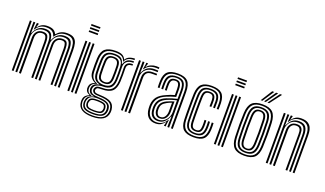

<svg xmlns="http://www.w3.org/2000/svg" viewBox="-88 -1393 3666 2167"><g transform="rotate(20 1744.5 -309.0)"><path d="M600.2 0V-440.8Q600.2 -486.5 592.1 -520Q584 -553.5 559.9 -571.8Q535.8 -590 488 -590Q445 -590 413.5 -571.5Q382 -553 361.2 -519.5H356.5Q345.5 -556.8 321.2 -573.4Q297 -590 251.8 -590Q209 -590 179.5 -572Q150 -554 128.5 -519.5H123.2L132 -600H153.8L154 -591.2L140.8 -553.2H145.5Q166.5 -580.2 193 -594.5Q219.5 -608.8 258.5 -608.8Q302 -608.8 327.1 -595.8Q352.2 -582.8 367.2 -553.2H373.2Q417.5 -608.8 494.8 -608.8Q548.5 -608.8 575.8 -588.8Q603 -568.8 612.4 -532Q621.8 -495.2 621.8 -444.8V0ZM48 0V-600H69.5V0ZM91 0V-600H112.5L108.5 -474H113.5Q131.8 -519.8 164.5 -545.4Q197.2 -571 245.5 -570.5Q294 -570.2 315.5 -547.6Q337 -525 342.2 -474H346.8Q365 -519.5 398.6 -545.2Q432.2 -571 480.5 -570.5Q540.8 -570 559.8 -536.5Q578.8 -503 578.8 -439.2V0H557V-436.5Q557 -492 541.2 -521.9Q525.5 -551.8 472.8 -551.8Q432 -551.8 404 -533.2Q376 -514.8 361.6 -485.8Q347.2 -456.8 347.2 -425.2V0H325.5V-436.5Q325.5 -492 308.2 -521.9Q291 -551.8 237.8 -551.8Q197 -551.8 169.1 -533.2Q141.2 -514.8 127 -485.8Q112.8 -456.8 112.8 -425.2V0ZM134.5 0V-427Q134.5 -471.2 160.1 -501Q185.8 -530.8 232.8 -530.8Q277.2 -530.8 290.8 -504.5Q304.2 -478.2 304.2 -432.5V0H282.5V-431.2Q282.5 -470 272.4 -490.9Q262.2 -511.8 229.5 -511.8Q194.5 -511.8 175.8 -489.1Q157 -466.5 157 -429V0ZM368.8 0V-427Q368.8 -471.2 394.6 -501Q420.5 -530.8 467.5 -530.8Q512 -530.8 523.9 -504.1Q535.8 -477.5 535.8 -432.5V0H514V-431.2Q514 -469.2 505.8 -490.5Q497.5 -511.8 464.5 -511.8Q429.5 -511.8 409.9 -489.1Q390.2 -466.5 390.2 -429V0Z M715.2 -781V-800H823.2V-781ZM715.2 -743.2V-762.2H823.2V-743.2ZM715.2 -705.5V-724.5H823.2V-705.5ZM802.2 0V-600H823.8V0ZM715.8 0V-600H737.2V0ZM759 0V-600H780.5V0Z M1077 182Q995.8 182 951.1 153.8Q906.5 125.5 902.5 66Q901.2 49 904.5 31.8Q907.8 7.8 925.5 -10.4Q943.2 -28.5 967.8 -35.5V-39.8Q943.5 -47.5 932.2 -61.6Q921 -75.8 918 -97Q916.5 -107.8 918 -119.8Q923.8 -168.2 976.5 -186.5V-191.2Q950.8 -200.5 929.6 -227.1Q908.5 -253.8 906.2 -299.5Q904.2 -340.5 904.4 -376.2Q904.5 -412 906.2 -456.8Q910.2 -538.2 951 -573.4Q991.8 -608.5 1077.5 -608.5Q1132.5 -608.5 1159.1 -593Q1185.8 -577.5 1196.8 -550.2H1201Q1212.5 -571.2 1233 -582.2Q1253.5 -593.2 1274.8 -596.9Q1296 -600.5 1310.2 -600V-582.5Q1261.8 -582.8 1235.1 -567Q1208.5 -551.2 1198.5 -523.8H1194.2Q1185.5 -556 1160.5 -573.4Q1135.5 -590.8 1077.5 -590.8Q1001.8 -590.8 966.6 -559.2Q931.5 -527.8 928 -456.5Q926.2 -415.2 926 -380.6Q925.8 -346 927.8 -300Q930.5 -250.5 951.6 -225Q972.8 -199.5 1003.8 -191.2V-186.5Q971.2 -177.5 955.4 -161.2Q939.5 -145 936.2 -120.2Q934.8 -108.5 936.2 -96.5Q938.8 -76.8 950.6 -62.9Q962.5 -49 990.5 -40.5V-36.2Q930.8 -17.2 922.2 31.8Q918 49.5 919.2 66Q924 120.5 962.9 143.5Q1001.8 166.5 1077 166.5Q1154 166.5 1193.1 143.6Q1232.2 120.8 1239.5 66Q1241.5 50.8 1239.2 31.8Q1233.5 -19.2 1195.4 -39.9Q1157.2 -60.5 1081 -62.5Q1029.8 -63.8 1013.2 -72.1Q996.8 -80.5 990.8 -96Q985.2 -108.5 988.5 -120.5Q995 -145.8 1012.5 -155.1Q1030 -164.5 1077.5 -163.8Q1148.8 -163 1184.4 -194.2Q1220 -225.5 1224.5 -299.2Q1226.5 -341 1226.6 -377.5Q1226.8 -414 1225.2 -460.5Q1224 -495.5 1245 -515.2Q1266 -535 1310.2 -533.2V-515.8Q1275.5 -516.2 1259.8 -502.5Q1244 -488.8 1245 -456.8Q1246.2 -413.8 1246.1 -376.5Q1246 -339.2 1244 -299.2Q1239 -217.5 1200.5 -182Q1162 -146.5 1077.5 -146.2Q1034 -146.2 1023 -139.4Q1012 -132.5 1008 -116.2Q1007.5 -114.2 1007.4 -110.4Q1007.2 -106.5 1009 -103.2Q1014 -90.2 1025.9 -85.4Q1037.8 -80.5 1081 -79.5Q1166.2 -77.2 1209.4 -53.1Q1252.5 -29 1258.8 31.8Q1260.8 48.8 1258.8 66Q1246.2 182 1077 182ZM1077 151.8Q1007 151.8 972.9 133.2Q938.8 114.8 934.5 66.8Q933 49.2 936.5 31.8Q945.2 -24.8 1018 -38V-42.2Q986.5 -47 971.5 -60.2Q956.5 -73.5 951.8 -96.8Q949.5 -107.2 951 -120.2Q953.8 -146.5 972.1 -163.1Q990.5 -179.8 1030.5 -186.5V-191Q992.2 -200 972.1 -225.2Q952 -250.5 949.2 -302Q947.8 -337 947.6 -373.2Q947.5 -409.5 949.5 -454.8Q952.8 -519.8 983.8 -546.5Q1014.8 -573.2 1077.5 -573.2Q1130.8 -573.2 1156 -554.8Q1181.2 -536.2 1190.8 -493.2H1195Q1208.5 -533 1233.8 -550Q1259 -567 1310.2 -567.2V-549.8Q1257.2 -551.5 1229.6 -527Q1202 -502.5 1204.5 -456.2Q1206.2 -417.2 1206 -375.5Q1205.8 -333.8 1204.5 -302.5Q1200.2 -233.8 1168.1 -206.8Q1136 -179.8 1077.5 -180.5Q1039 -181 1008.5 -167.2Q978 -153.5 972 -124.2Q969 -110.5 972 -97.5Q978.2 -70.5 1002.8 -60.8Q1027.2 -51 1081.2 -49.5Q1147 -48 1182.9 -28.6Q1218.8 -9.2 1223.2 32Q1225.8 50 1223.5 66.2Q1217 113.2 1181 132.5Q1145 151.8 1077 151.8ZM1077.5 -200.2Q1129 -200.2 1154.6 -223.8Q1180.2 -247.2 1183.5 -303.8Q1185 -334.8 1185.4 -373.2Q1185.8 -411.8 1184.2 -453.8Q1181.8 -512 1154.2 -533.9Q1126.8 -555.8 1077.5 -555.8Q1024.8 -555.8 999.2 -532.4Q973.8 -509 971 -453.2Q969.2 -413.5 969.4 -375.5Q969.5 -337.5 971 -303Q973.8 -248.8 999.4 -224.5Q1025 -200.2 1077.5 -200.2ZM1077.5 -217.8Q1037 -217.8 1016 -236.9Q995 -256 992.5 -304.2Q991 -340 991 -378.1Q991 -416.2 992.5 -452Q995 -499.8 1015.6 -519Q1036.2 -538.2 1077.5 -538.2Q1119.8 -538.2 1140.1 -519Q1160.5 -499.8 1162.5 -453Q1165.5 -374.8 1162 -304.8Q1159 -257 1138.5 -237.4Q1118 -217.8 1077.5 -217.8ZM1077.5 -235.2Q1107.2 -235.2 1122.6 -251Q1138 -266.8 1140.2 -306.5Q1142 -340 1142.2 -376.8Q1142.5 -413.5 1141 -452Q1139.2 -490 1123.9 -505.4Q1108.5 -520.8 1077.5 -520.8Q1047 -520.8 1031.5 -505.2Q1016 -489.8 1014.2 -451Q1012.5 -415 1012.5 -378.1Q1012.5 -341.2 1014.2 -305.2Q1016 -266.2 1031.8 -250.8Q1047.5 -235.2 1077.5 -235.2ZM1077 135.8Q1146 135.8 1172.4 118.1Q1198.8 100.5 1203.2 66.2Q1205.5 51.8 1202.5 31.5Q1198 -4.5 1167.4 -17.5Q1136.8 -30.5 1081 -33.5Q1023.2 -36.8 993.1 -21.5Q963 -6.2 954.2 31.8Q949.8 48.2 952 66.5Q956.5 107 987.9 121.4Q1019.2 135.8 1077 135.8ZM1077 120.8Q1023.5 120.8 997.9 109Q972.2 97.2 968.8 66.2Q965.8 48.5 970.5 31.5Q977 0.2 1003.6 -10.6Q1030.2 -21.5 1082 -20Q1129.2 -18.5 1154.8 -8.5Q1180.2 1.5 1185 31.8Q1189 49 1185.8 66.2Q1180.8 98.2 1154.8 109.5Q1128.8 120.8 1077 120.8ZM1077 104.8Q1116.2 104.8 1138.6 97.9Q1161 91 1166 66.5Q1172 49.5 1165.2 31.8Q1161.2 10.2 1139.5 4Q1117.8 -2.2 1081 -3.2Q1037.2 -4.8 1015.5 3.1Q993.8 11 989.8 31.2Q981.5 49.2 987.2 66.5Q991.8 90 1013.5 97.4Q1035.2 104.8 1077 104.8Z M1434.5 -519.5 1445.2 -583V-600H1467L1467.2 -595.8L1452.8 -553.2H1456.8Q1474 -576.5 1504.8 -589.5Q1535.5 -602.5 1568 -602.5Q1582.5 -602.5 1602.8 -600.8V-581.8Q1587.5 -583.5 1569.5 -583.5Q1526.5 -583.5 1494 -568.8Q1461.5 -554 1439.8 -519.5ZM1402.2 0V-600H1423.8L1424 -548L1419.8 -474H1424.8Q1461.5 -564.2 1558.2 -564.2Q1570.5 -564.2 1583.4 -563.9Q1596.2 -563.5 1602.8 -562.8V-544Q1595.2 -544.5 1581.4 -544.9Q1567.5 -545.2 1554.2 -545.2Q1511 -545.2 1482 -527.8Q1453 -510.2 1438.5 -482.8Q1424 -455.2 1424 -425.2V0ZM1359.2 0V-600H1380.8V0ZM1445.8 0V-427Q1445.8 -472.2 1472.8 -498.4Q1499.8 -524.5 1544.8 -524.5H1602.8V-505.2Q1589.5 -505.5 1574 -505.4Q1558.5 -505.2 1544.8 -505.2Q1505.2 -505.2 1486.9 -485.1Q1468.5 -465 1468.5 -429V0Z M1960 0V-439.5Q1960 -520.5 1929 -555.6Q1898 -590.8 1826 -590.8Q1752 -590.8 1718.8 -560.5Q1685.5 -530.2 1682.8 -460.2Q1682 -442.5 1682.1 -422.2Q1682.2 -402 1683.5 -382.2H1662.2Q1659.8 -422 1661.2 -461.2Q1664.2 -540.5 1702.8 -574.5Q1741.2 -608.5 1826 -608.5Q1909.5 -608.5 1945.5 -569.2Q1981.5 -530 1981.5 -439.5V0ZM1916.8 0.2V-52L1920.2 -126H1915.5Q1897.8 -81.2 1866.8 -53.4Q1835.8 -25.5 1786.8 -25.8Q1745.5 -25.8 1719.6 -50.8Q1693.8 -75.8 1690 -125.2Q1689.5 -135 1689 -145.6Q1688.5 -156.2 1689 -165Q1692.5 -212.2 1715.6 -245Q1738.8 -277.8 1794.5 -300.2Q1863 -327 1916.8 -337.5V-439.5Q1916.8 -501.8 1895.9 -528.8Q1875 -555.8 1826 -555.8Q1774.8 -555.8 1751.4 -533.2Q1728 -510.8 1726 -459.2Q1725.2 -441.8 1725.4 -422Q1725.5 -402.2 1726.5 -382.2H1705Q1704 -403.2 1703.9 -423.1Q1703.8 -443 1704.5 -459.8Q1706.8 -520.5 1735 -546.9Q1763.2 -573.2 1826 -573.2Q1886.2 -573.2 1912.2 -542.2Q1938.2 -511.2 1938.2 -439.5V0.2ZM1774 8.8Q1718 8.8 1685 -24.9Q1652 -58.5 1647 -121.8Q1646 -133.8 1645.8 -147.1Q1645.5 -160.5 1646 -168.8Q1650 -226.2 1680.2 -265.1Q1710.5 -304 1779.8 -333.2Q1807 -345.2 1826 -352.9Q1845 -360.5 1873.5 -367.8V-439.5Q1873.5 -480.8 1863.4 -500.8Q1853.2 -520.8 1826 -520.8Q1796 -520.8 1783.1 -505.4Q1770.2 -490 1769 -456.5Q1768.8 -446 1768.6 -426Q1768.5 -406 1769.5 -382.2H1748Q1747 -408.5 1747.1 -426.6Q1747.2 -444.8 1747.5 -458.8Q1749.2 -502.8 1768.4 -520.5Q1787.5 -538.2 1826 -538.2Q1864.8 -538.2 1879.9 -514.4Q1895 -490.5 1895 -439.5V-353Q1863.2 -345.2 1837.9 -336.2Q1812.5 -327.2 1787 -316.8Q1724 -290.8 1697.6 -254.9Q1671.2 -219 1667.5 -167Q1667 -157.2 1667.4 -146Q1667.8 -134.8 1668.5 -123.5Q1673 -67.5 1702.1 -37.9Q1731.2 -8.2 1780.5 -8.2Q1825 -8.2 1853.9 -29Q1882.8 -49.8 1900.5 -80.5H1905.5L1897.5 -17.2V0H1876L1875.8 -4.2L1887.2 -46.8H1883.2Q1862.2 -19.8 1837.4 -5.5Q1812.5 8.8 1774 8.8ZM1794.5 -43Q1830 -43 1857.5 -62.8Q1885 -82.5 1900.5 -112.9Q1916 -143.2 1916 -175V-319.8Q1891 -314.8 1860.6 -305.2Q1830.2 -295.8 1801.8 -283.5Q1758.2 -264.2 1735.6 -236.4Q1713 -208.5 1710.5 -161.2Q1710 -152 1710.6 -143.5Q1711.2 -135 1711.8 -127.2Q1714.8 -86 1736.4 -64.5Q1758 -43 1794.5 -43ZM1799.8 -61.8Q1769.5 -61.8 1753.4 -81.4Q1737.2 -101 1733.2 -129Q1731.2 -146.8 1732 -159.2Q1734.2 -200 1752.6 -224.6Q1771 -249.2 1808.8 -267Q1827 -275.8 1849.9 -284.1Q1872.8 -292.5 1894.5 -298.5V-173Q1894.5 -128.5 1870.5 -95.1Q1846.5 -61.8 1799.8 -61.8ZM1802.8 -79Q1837.5 -79 1855.1 -106.5Q1872.8 -134 1872.8 -171.2V-275.8Q1836.8 -263 1815.8 -250.5Q1783.2 -233 1768.9 -213Q1754.5 -193 1753.8 -159.5Q1753.5 -152.5 1753.6 -145.5Q1753.8 -138.5 1754.8 -131Q1757.2 -111.2 1768.8 -95.1Q1780.2 -79 1802.8 -79Z M2233.2 8.5Q2149.2 8.5 2110.5 -25.9Q2071.8 -60.2 2068 -141Q2066.8 -169 2066.2 -210.5Q2065.8 -252 2065.8 -298Q2065.8 -344 2066.4 -386Q2067 -428 2068 -457Q2072.5 -539 2111.1 -573.8Q2149.8 -608.5 2231.8 -608.5Q2314.2 -608.5 2352.1 -574.8Q2390 -541 2393 -461.2Q2393.5 -444.2 2393.2 -422.6Q2393 -401 2392 -382.2H2370.5Q2371.2 -400.5 2371.6 -421.2Q2372 -442 2371.5 -460.2Q2368.8 -530.2 2336.5 -560.5Q2304.2 -590.8 2231.8 -590.8Q2160 -590.8 2126.9 -559.6Q2093.8 -528.5 2089.8 -455.8Q2088.5 -425.8 2087.9 -383.5Q2087.2 -341.2 2087.4 -296Q2087.5 -250.8 2088 -210.2Q2088.5 -169.8 2089.5 -143Q2092.8 -73.2 2126 -41.2Q2159.2 -9.2 2233.2 -9.2Q2304.5 -9.2 2336.4 -39.9Q2368.2 -70.5 2371.5 -142Q2372.2 -159.5 2372.1 -176.8Q2372 -194 2370.5 -219.5H2392Q2394.5 -178.5 2393 -141.2Q2389.5 -61 2352.6 -26.2Q2315.8 8.5 2233.2 8.5ZM2233.2 -26.8Q2171 -26.8 2142.4 -55.5Q2113.8 -84.2 2111 -143.8Q2110 -171.5 2109.5 -212.8Q2109 -254 2109 -299.4Q2109 -344.8 2109.5 -385.8Q2110 -426.8 2111.2 -454.5Q2114.8 -519.8 2143.2 -546.5Q2171.8 -573.2 2231.8 -573.2Q2291.5 -573.2 2319.5 -547.6Q2347.5 -522 2349.8 -459.8Q2350.8 -425.8 2348.8 -382.2H2327.2Q2329.2 -427.8 2328.2 -459.2Q2326.2 -514 2302.6 -534.9Q2279 -555.8 2231.8 -555.8Q2184.8 -555.8 2160.2 -533.9Q2135.8 -512 2132.8 -453Q2132 -433.8 2131.2 -396.5Q2130.5 -359.2 2130 -314.1Q2129.5 -269 2129.8 -225.1Q2130 -181.2 2131.2 -148.8Q2134.2 -90.2 2158.6 -67.2Q2183 -44.2 2233.2 -44.2Q2280 -44.2 2302.9 -65.8Q2325.8 -87.2 2328.2 -143Q2328.8 -158.8 2328.8 -175.5Q2328.8 -192.2 2327.2 -219.5H2348.8Q2350.5 -190.8 2350.5 -174.8Q2350.5 -158.8 2349.8 -142.5Q2347 -80.2 2320.2 -53.5Q2293.5 -26.8 2233.2 -26.8ZM2233.2 -61.8Q2193.2 -61.8 2174.5 -81.2Q2155.8 -100.8 2154 -149.2Q2153 -177 2152.5 -217Q2152 -257 2152.1 -300.8Q2152.2 -344.5 2152.8 -384.4Q2153.2 -424.2 2154.2 -451.8Q2156.8 -502 2176 -520.1Q2195.2 -538.2 2231.8 -538.2Q2270.5 -538.2 2288 -519.9Q2305.5 -501.5 2306.8 -457.2Q2307 -444.8 2306.9 -426.2Q2306.8 -407.8 2305.5 -382.2H2284Q2285 -406.2 2285.2 -425Q2285.5 -443.8 2285 -456.5Q2284 -491 2272.2 -505.9Q2260.5 -520.8 2231.8 -520.8Q2203.8 -520.8 2190.8 -505.4Q2177.8 -490 2176 -450.5Q2175 -424.2 2174.4 -385.1Q2173.8 -346 2173.8 -302.5Q2173.8 -259 2174.2 -218.6Q2174.8 -178.2 2175.8 -149.2Q2177.5 -111.2 2190.5 -95.2Q2203.5 -79.2 2233.2 -79.2Q2261.5 -79.2 2272.8 -94.6Q2284 -110 2285 -145.5Q2285.5 -161.2 2285.5 -175.8Q2285.5 -190.2 2284 -219.5H2305.5Q2307 -194.2 2307.1 -176.2Q2307.2 -158.2 2306.8 -145.2Q2304.8 -99.8 2288 -80.8Q2271.2 -61.8 2233.2 -61.8Z M2475 -781V-800H2583V-781ZM2475 -743.2V-762.2H2583V-743.2ZM2475 -705.5V-724.5H2583V-705.5ZM2562 0V-600H2583.5V0ZM2475.5 0V-600H2497V0ZM2518.8 0V-600H2540.2V0Z M2841.2 8.5Q2755.8 8.5 2716.6 -30Q2677.5 -68.5 2673.5 -156.5Q2670.2 -236.8 2670.2 -304.8Q2670.2 -372.8 2673.5 -444.2Q2678 -531.8 2716.9 -570.1Q2755.8 -608.5 2841.2 -608.5Q2927.2 -608.5 2965.8 -569.8Q3004.2 -531 3008.2 -443.8Q3011.8 -362.5 3011.6 -294.4Q3011.5 -226.2 3008.5 -156.2Q3004 -67.5 2964.6 -29.5Q2925.2 8.5 2841.2 8.5ZM2841.2 -9.2Q2914.8 -9.2 2948.8 -43.5Q2982.8 -77.8 2986.8 -157.2Q2990 -226.8 2990.1 -293Q2990.2 -359.2 2986.8 -442.8Q2983.2 -520 2950 -555.4Q2916.8 -590.8 2841.2 -590.8Q2766.2 -590.8 2732.5 -556Q2698.8 -521.2 2695 -442Q2692.2 -378.8 2691.9 -310.2Q2691.5 -241.8 2695.2 -156.5Q2698.8 -74.2 2734.9 -41.8Q2771 -9.2 2841.2 -9.2ZM2841.2 -26.8Q2779.8 -26.8 2749.8 -56.6Q2719.8 -86.5 2716.5 -159.5Q2713.8 -229.8 2713.6 -301.6Q2713.5 -373.5 2716.5 -440.2Q2720 -511.2 2748.8 -542.2Q2777.5 -573.2 2841.2 -573.2Q2901.5 -573.2 2931.6 -544Q2961.8 -514.8 2965 -443Q2968.2 -363.8 2968.4 -295.8Q2968.5 -227.8 2965.5 -160.2Q2962 -87.8 2932.8 -57.2Q2903.5 -26.8 2841.2 -26.8ZM2841.2 -44.2Q2892.2 -44.2 2916.5 -70.9Q2940.8 -97.5 2943.8 -160.8Q2946.5 -219.5 2946.8 -289.8Q2947 -360 2943.8 -439.8Q2941 -503.5 2916.2 -529.6Q2891.5 -555.8 2841.2 -555.8Q2790 -555.8 2765.6 -529.2Q2741.2 -502.8 2738 -439.5Q2735.5 -381.2 2735.1 -311Q2734.8 -240.8 2738.2 -160.2Q2741 -95.8 2766.2 -70Q2791.5 -44.2 2841.2 -44.2ZM2841.2 -61.8Q2802 -61.8 2782.1 -84Q2762.2 -106.2 2759.8 -161Q2756.8 -235 2756.8 -302Q2756.8 -369 2759.8 -438.5Q2762.2 -492.2 2781.4 -515.2Q2800.5 -538.2 2841.2 -538.2Q2879.8 -538.2 2899.8 -516.4Q2919.8 -494.5 2922 -439.2Q2928 -292.8 2922.2 -161.8Q2919.8 -107.5 2900.5 -84.6Q2881.2 -61.8 2841.2 -61.8ZM2841.2 -79.2Q2871.5 -79.2 2885 -99.2Q2898.5 -119.2 2900.5 -162.8Q2903.2 -223.8 2903.5 -290.6Q2903.8 -357.5 2900.5 -438.2Q2898.8 -482 2884.6 -501.4Q2870.5 -520.8 2841.2 -520.8Q2810.5 -520.8 2796.9 -500.8Q2783.2 -480.8 2781.2 -437.5Q2778.2 -370 2778.2 -305.5Q2778.2 -241 2781.5 -161.8Q2783.2 -116.5 2797.9 -97.9Q2812.5 -79.2 2841.2 -79.2ZM2803.5 -645 2891.2 -784H2915.5L2824 -645ZM2884 -645 2985.8 -784H3010L2904.8 -645ZM2843.8 -645 2938.5 -784H2962.8L2864.2 -645Z M3422 0V-440.8Q3422 -459.8 3419.6 -485.1Q3417.2 -510.5 3406.5 -534.4Q3395.8 -558.2 3371.1 -574.1Q3346.5 -590 3301.5 -590Q3259 -590 3229.8 -572Q3200.5 -554 3179 -519.5H3173.8L3182 -600H3203.5L3203.8 -592L3192 -553.2H3196Q3217 -580.2 3243.1 -594.5Q3269.2 -608.8 3308.2 -608.8Q3359.5 -608.8 3387.5 -590.4Q3415.5 -572 3427.2 -544.9Q3439 -517.8 3441.2 -490.2Q3443.5 -462.8 3443.5 -444.8V0ZM3098.5 0V-600H3120V0ZM3141.5 0V-600H3163L3159 -474H3164Q3182.2 -519.8 3214.8 -545.4Q3247.2 -571 3295.2 -570.5Q3352 -570.2 3376.1 -537.1Q3400.2 -504 3400.2 -439.2V0H3378.8V-436.5Q3378.8 -488.8 3360.1 -520.2Q3341.5 -551.8 3287.5 -551.8Q3246.8 -551.8 3219.1 -533.2Q3191.5 -514.8 3177.4 -485.8Q3163.2 -456.8 3163.2 -425.2V0ZM3185 0V-427Q3185 -471.2 3210.2 -501Q3235.5 -530.8 3282.5 -530.8Q3320 -530.8 3335.5 -513.9Q3351 -497 3354.1 -474Q3357.2 -451 3357.2 -432.5V0H3335.8V-431.2Q3335.8 -447.2 3333.8 -466Q3331.8 -484.8 3320.1 -498.2Q3308.5 -511.8 3279.2 -511.8Q3244.5 -511.8 3226 -489.1Q3207.5 -466.5 3207.5 -429V0Z"/></g></svg>

Font: Big Shoulders Inline Display
Style: Bold
Weight: 700
Designer: Patric King
Foundry: XO Type Co
Version: Version 1.000